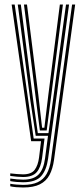

<svg xmlns="http://www.w3.org/2000/svg" viewBox="-20 -620 370 843"><path d="M81.2 203.2Q67.5 203.2 50.5 201.8Q33.5 200.2 25 198V186.8Q36 189 52.5 190.4Q69 191.8 81.2 191.8Q120.5 191.8 145.6 180Q170.8 168.2 184.8 143.5Q198.8 118.8 204.2 80L296.5 -600H310L217.2 82Q211.8 121 197.4 148.1Q183 175.2 155.2 189.2Q127.5 203.2 81.2 203.2ZM81.2 157.2Q70.5 157.2 54.9 155.9Q39.2 154.5 25 152.5V141.2Q39.5 143 54.5 144.2Q69.5 145.5 81.2 145.5Q117.2 145.5 132.1 125.9Q147 106.2 151.5 71.2L160.2 0H116.8L31.2 -600H44.5L127.8 -11.8H175.5L164.8 73.5Q159.5 114.8 141.1 136Q122.8 157.2 81.2 157.2ZM81.2 180.2Q69.5 180.2 53.2 178.9Q37 177.5 25 175.2V164Q38.5 166 54.2 167.4Q70 168.8 81.2 168.8Q126.8 168.8 149 146.6Q171.2 124.5 177.8 75.5L190.8 -23.8H136.8L113.5 -177L58 -600H71.5L124.8 -186.5L146 -35.5H192.8L269.8 -600H283.2L191 77.8Q184.2 126.2 160.9 153.2Q137.5 180.2 81.2 180.2ZM155 -47.2 136.2 -195.5 85.2 -600H98.5L148.2 -204L164.8 -59.2H174.8L192.5 -205.5L242.8 -600H256.2L203.8 -192L185 -47.2Z"/></svg>

Font: Big Shoulders Inline Display Thin
Style: Regular
Weight: 400
Version: Version 2.002